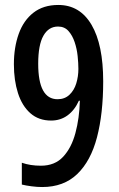

<svg xmlns="http://www.w3.org/2000/svg" viewBox="-20 -744 481 774"><path d="M396 -416Q396 -286 371 -190.5Q346 -95 291.5 -42.5Q237 10 150 10Q130 10 107 7Q84 4 68 0V-88Q102 -76 145 -76Q201 -76 234.5 -112Q268 -148 284 -207.5Q300 -267 302 -338H298Q281 -300 252.5 -279Q224 -258 186 -258Q136 -258 102.5 -287.5Q69 -317 52.5 -368.5Q36 -420 36 -485Q36 -553 55.5 -607.5Q75 -662 115 -693Q155 -724 215 -724Q302 -724 349 -644Q396 -564 396 -416ZM214 -637Q176 -637 155 -600Q134 -563 134 -487Q134 -344 212 -344Q241 -344 260 -362Q279 -380 287.5 -408Q296 -436 296 -466Q296 -489 293 -518Q290 -547 281 -574Q272 -601 256 -619Q240 -637 214 -637Z"/></svg>

Font: Noto Sans ExtraCondensed Medium
Style: Regular
Weight: 500
Width: 2
Designer: Monotype Design Team
Foundry: Monotype Imaging Inc.
Version: Version 2.013; ttfautohint (v1.8.4.7-5d5b)